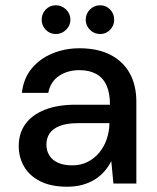

<svg xmlns="http://www.w3.org/2000/svg" viewBox="-20 -696 597 728"><path d="M235 12Q173 12 132 -9Q91 -30 71 -65Q51 -100 51 -142Q51 -191 76.5 -226Q102 -261 150.5 -280Q199 -299 266 -299H397Q397 -343 384 -372Q371 -401 345 -415.5Q319 -430 281 -430Q236 -430 203.5 -408Q171 -386 163 -344H63Q69 -398 99.5 -435.5Q130 -473 178 -493Q226 -513 281 -513Q351 -513 399 -488Q447 -463 472 -418Q497 -373 497 -310V0H410L402 -85Q392 -65 376.5 -47Q361 -29 340.5 -16Q320 -3 293.5 4.5Q267 12 235 12ZM254 -69Q286 -69 312 -82Q338 -95 356.5 -117.5Q375 -140 384.5 -168Q394 -196 395 -227V-229H276Q233 -229 206.5 -218.5Q180 -208 168 -190Q156 -172 156 -148Q156 -124 167.5 -106Q179 -88 201 -78.5Q223 -69 254 -69ZM192 -567Q169 -567 153.5 -583Q138 -599 138 -621Q138 -644 153.5 -660Q169 -676 192 -676Q214 -676 230.5 -660Q247 -644 247 -621Q247 -599 230.5 -583Q214 -567 192 -567ZM360 -567Q337 -567 321 -583Q305 -599 305 -621Q305 -644 321 -660Q337 -676 360 -676Q382 -676 397.5 -660Q413 -644 413 -621Q413 -599 397.5 -583Q382 -567 360 -567Z"/></svg>

Font: DM Sans 17pt Medium
Style: Regular
Weight: 500
Version: Version 4.004;gftools[0.9.30]